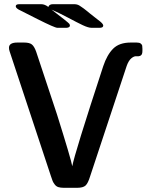

<svg xmlns="http://www.w3.org/2000/svg" viewBox="-20 -897 727 917"><path d="M22.9 -668.9Q22.9 -693.8 63 -693.8H95.2Q121.1 -693.8 132.6 -684.3Q144 -674.8 152.8 -649.9L252 -351.1Q319.8 -135.3 325.2 -103Q335 -160.2 473.1 -581.1Q491.2 -635.3 520.5 -664.6Q549.8 -693.8 604 -693.8H632.8Q646 -693.8 652.1 -689Q658.2 -684.1 659.2 -679Q660.2 -673.8 660.2 -664.1V-653.8Q660.2 -636.7 652.1 -631.8Q644 -627 632.6 -628.4Q621.1 -629.9 607.7 -618.9Q594.2 -607.9 585 -582L410.2 -54.2Q400.4 -22 388.7 -11Q377 0 348.1 0H285.2Q269 0 258.5 -3.4Q248 -6.8 241 -16.4Q233.9 -25.9 231.4 -32.5Q229 -39.1 223.1 -56.2L25.9 -651.9Q22.9 -660.2 22.9 -668.9ZM71.8 -877H176.8Q193.8 -877 210.9 -863.8Q214.8 -877 232.9 -877H335Q338.9 -877 341.6 -876.5Q344.2 -876 347.2 -875.5Q350.1 -875 353.5 -873.5Q356.9 -872.1 359.9 -870.1Q362.8 -868.2 368.9 -864Q375 -859.9 379.9 -856.4Q384.8 -853 393.8 -845.5Q402.8 -837.9 410.9 -831.5Q418.9 -825.2 432.9 -814.2Q446.8 -803.2 460 -793Q473.1 -781.7 473.1 -774.9Q473.1 -763.7 454.1 -764.2H417Q401.9 -764.2 375.5 -776.6Q349.1 -789.1 305.2 -812.5Q261.2 -835.9 226.1 -851.1Q306.2 -790 311 -783.2Q315.9 -775.4 312.5 -770.3Q309.1 -765.1 297.9 -764.2H253.9Q241.7 -764.2 158.2 -806.2Q111.3 -830.1 79.1 -846.2Q55.2 -856.9 55.2 -866.9Q55.2 -877 71.8 -877Z"/></svg>

Font: CMU Sans Serif Demi Condensed
Style: DemiCondensed
Weight: 600
Width: 3
Version: Version 0.7.0